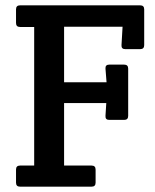

<svg xmlns="http://www.w3.org/2000/svg" viewBox="-20 -699 580 719"><path d="M220 -599V-391H379L375 -442Q374 -457 389 -457H445Q460 -457 460 -442V-265Q460 -250 445 -250H389Q374 -250 375 -265L378 -313H220V-79H323Q338 -79 338 -64V-15Q338 0 323 0H55Q40 0 40 -15V-64Q40 -79 55 -79H108V-598H55Q40 -598 40 -613V-664Q40 -679 55 -679H505Q520 -679 520 -664V-530Q520 -515 505 -515H449Q434 -515 435 -530L439 -599Z"/></svg>

Font: Crete Round
Style: Regular
Weight: 400
Designer: Veronika Burian
Foundry: TypeTogether
Version: Version 1.001